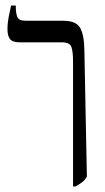

<svg xmlns="http://www.w3.org/2000/svg" viewBox="-20 -667 379 694"><path d="M244 7V-448Q244 -478 238.5 -496Q233 -514 204 -514H52Q25 -514 16 -526Q7 -538 7 -561Q7 -583 11.5 -606.5Q16 -630 20 -647H37V-644Q37 -620 42.5 -606Q48 -592 73 -592H208Q254 -592 269 -567.5Q284 -543 285 -486L294 -29Q287 -16 277 -8.5Q267 -1 253 7Z"/></svg>

Font: Noto Serif Hebrew ExtraCondensed
Style: Regular
Weight: 400
Width: 2
Designer: Monotype Design Team
Foundry: Monotype Imaging Inc.
Version: Version 2.004; ttfautohint (v1.8.4.7-5d5b)